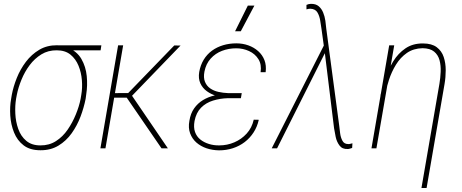

<svg xmlns="http://www.w3.org/2000/svg" viewBox="-20 -761 2369 985"><path d="M37.1 -253.9 40.5 -274.4Q48.3 -316.4 66.2 -361.1Q84 -405.8 113 -444.1Q142.1 -482.4 181.9 -505.9Q221.7 -529.3 272.9 -528.8Q281.2 -528.8 290.5 -527.6Q299.8 -526.4 308.8 -523.7Q317.9 -521 326.2 -517.6Q374.5 -498.5 397.5 -458.7Q420.4 -418.9 425 -370.8Q429.7 -322.8 422.4 -276.9L419.4 -254.4Q410.6 -209.5 393.3 -163.3Q376 -117.2 347.9 -77.6Q319.8 -38.1 279.8 -13.9Q239.7 10.3 187 9.8Q133.8 9.8 101.1 -15.4Q68.4 -40.5 52 -81.3Q35.6 -122.1 32.7 -168Q29.8 -213.9 37.1 -253.9ZM66.4 -274.9 62.5 -254.4Q56.6 -219.2 58.6 -178Q60.5 -136.7 73.7 -99.4Q86.9 -62 114.7 -38.6Q142.6 -15.1 187 -15.1Q231.9 -14.6 267.1 -37.1Q302.2 -59.6 327.1 -95.9Q352.1 -132.3 369.1 -174.1Q386.2 -215.8 393.6 -253.9L397 -274.4Q403.3 -309.6 400.1 -349.4Q397 -389.2 382.8 -423.8Q368.7 -458.5 341.6 -480.7Q314.5 -502.9 271 -502.9Q227.1 -503.4 192.4 -482.2Q157.7 -460.9 132.3 -427Q106.9 -393.1 90.3 -352.5Q73.7 -312 66.4 -274.9ZM500 -528.3 496.1 -502.9H271L274.4 -528.3Z M611.8 -528.3 521 0H495.1L585.9 -528.3ZM906.2 -527.3 647.9 -259.8H555.2L558.1 -283.2L637.7 -283.7L874 -527.8ZM808.6 0 628.9 -261.7 647.5 -284.2 841.3 0Z M1147 -279.3H1218.8L1215.8 -257.3H1149.4Q1109.9 -256.3 1073.2 -245.1Q1036.6 -233.9 1011.5 -208.5Q986.3 -183.1 978 -140.1Q972.2 -107.4 980.5 -84Q988.8 -60.5 1007.6 -45.4Q1026.4 -30.3 1051.8 -22.5Q1077.1 -14.6 1105 -15.1Q1145.5 -15.1 1182.1 -30.8Q1218.8 -46.4 1245.6 -75.9Q1272.5 -105.5 1281.7 -147L1307.6 -146.5Q1299.8 -110.8 1281 -81.8Q1262.2 -52.7 1235.4 -32.2Q1208.5 -11.7 1175 -0.7Q1141.6 10.3 1104 10.3Q1069.8 9.8 1039.8 -0.2Q1009.8 -10.3 987.8 -29.5Q965.8 -48.8 955.3 -77.1Q944.8 -105.5 951.7 -141.6Q957.5 -178.7 975.8 -204.8Q994.1 -231 1021 -247.3Q1047.9 -263.7 1080.3 -271.2Q1112.8 -278.8 1147 -279.3ZM1216.3 -259.8H1147.9Q1120.1 -260.3 1091.8 -268.6Q1063.5 -276.9 1041.3 -293Q1019 -309.1 1007.8 -333.7Q996.6 -358.4 1002 -391.6Q1008.3 -427.2 1025.1 -454.8Q1042 -482.4 1067.4 -501Q1092.8 -519.5 1124.8 -529.1Q1156.7 -538.6 1192.4 -538.6Q1225.1 -538.6 1253.9 -528.3Q1282.7 -518.1 1304.4 -498.8Q1326.2 -479.5 1336.7 -452.4Q1347.2 -425.3 1342.8 -390.6H1316.9Q1322.8 -430.2 1305.7 -457.5Q1288.6 -484.9 1257.8 -499Q1227.1 -513.2 1191.9 -513.2Q1153.3 -513.2 1119.1 -500.2Q1085 -487.3 1060.8 -460.4Q1036.6 -433.6 1028.8 -393.6Q1022.9 -362.8 1031.5 -341.6Q1040 -320.3 1058.3 -307.6Q1076.7 -294.9 1100.6 -289.6Q1124.5 -284.2 1150.9 -283.2H1220.2ZM1186 -600.6 1251.5 -732.4H1285.2L1215.3 -600.6Z M1648.9 -492.7 1401.4 0H1374L1646.5 -537.6L1665.5 -522ZM1574.7 -741.2Q1600.1 -741.7 1615 -729Q1629.9 -716.3 1637.9 -696.5Q1646 -676.8 1649.2 -654.5Q1652.3 -632.3 1653.8 -614.3L1720.2 -116.7Q1722.2 -99.6 1724.9 -77.9Q1727.5 -56.2 1736.6 -39.1Q1745.6 -22 1766.1 -22Q1772 -21.5 1777.3 -23.2Q1782.7 -24.9 1788.1 -25.9L1786.6 -2Q1780.8 -0.5 1775.4 1.5Q1770 3.4 1764.2 3.4Q1736.3 4.9 1721.9 -14.2Q1707.5 -33.2 1702.1 -58.8Q1696.8 -84.5 1693.8 -103.5L1647.5 -481L1629.4 -612.3Q1626.5 -630.9 1622.8 -655Q1619.1 -679.2 1608.4 -697.3Q1597.7 -715.3 1571.8 -716.3Q1567.4 -716.3 1561.8 -715.3Q1556.2 -714.4 1552.2 -712.9V-735.8Q1557.1 -738.3 1563 -739.7Q1568.8 -741.2 1574.7 -741.2Z M1982.9 -415 1911.1 0H1885.7L1976.6 -528.3H2002.4ZM1953.6 -269.5 1931.6 -271.5Q1941.4 -313.5 1957 -359.9Q1972.7 -406.2 1997.6 -446.8Q2022.5 -487.3 2060.1 -512.9Q2097.7 -538.6 2150.4 -538.1Q2194.8 -538.1 2220.5 -518.8Q2246.1 -499.5 2256.3 -468.5Q2266.6 -437.5 2266.6 -401.1Q2266.6 -364.7 2260.7 -330.6L2168.5 203.6H2142.1L2234.4 -331.5Q2239.3 -360.4 2240.7 -392.6Q2242.2 -424.8 2234.9 -452.1Q2227.5 -479.5 2207 -496.3Q2186.5 -513.2 2147.9 -513.7Q2101.1 -512.7 2067.6 -489.5Q2034.2 -466.3 2011.5 -429.4Q1988.8 -392.6 1975.3 -350.6Q1961.9 -308.6 1953.6 -269.5Z"/></svg>

Font: Roboto Condensed Thin
Style: Italic
Weight: 250
Italic angle: -12°
Designer: Christian Robertson
Foundry: Google
Version: Version 3.008; 2023